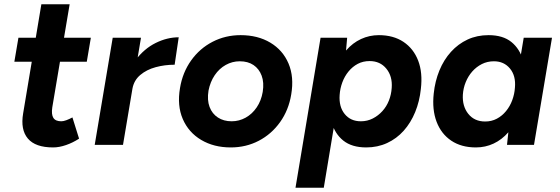

<svg xmlns="http://www.w3.org/2000/svg" viewBox="-20 -676 2611 896"><path d="M228 12Q145 12 110 -29.5Q75 -71 88 -147L173 -656H305L224 -175Q219 -142 229 -126Q239 -110 266 -110Q276 -110 289.5 -115Q303 -120 318 -128L349 -29Q320 -10 288 1Q256 12 228 12ZM47 -388 66 -500H404L385 -388Z M422 0 506 -500H638L554 0ZM558 -261Q572 -342 612.5 -395.5Q653 -449 706.5 -475.5Q760 -502 814 -502L795 -374Q749 -374 706.5 -362.5Q664 -351 634.5 -326Q605 -301 598 -262Z M1057 12Q978 12 919 -23Q860 -58 833 -120.5Q806 -183 820 -265Q832 -338 872 -394Q912 -450 972 -481Q1032 -512 1103 -512Q1183 -512 1241.5 -477Q1300 -442 1326.5 -379.5Q1353 -317 1339 -235Q1327 -162 1287 -106Q1247 -50 1187.5 -19Q1128 12 1057 12ZM1061 -110Q1096 -110 1126.5 -127Q1157 -144 1178 -175Q1199 -206 1206 -247Q1213 -291 1201 -323Q1189 -355 1163 -372.5Q1137 -390 1099 -390Q1064 -390 1033.5 -373Q1003 -356 982 -325Q961 -294 953 -253Q946 -209 958 -177Q970 -145 997 -127.5Q1024 -110 1061 -110Z M1359 200 1476 -500H1600L1592 -408L1491 200ZM1748 -512Q1816 -512 1863 -480.5Q1910 -449 1931.5 -393Q1953 -337 1944 -261Q1938 -203 1917.5 -153Q1897 -103 1864 -66Q1831 -29 1786.5 -8.5Q1742 12 1689 12Q1622 12 1582 -20Q1542 -52 1527 -108Q1512 -164 1520 -237Q1526 -304 1545.5 -355Q1565 -406 1595.5 -441Q1626 -476 1665 -494Q1704 -512 1748 -512ZM1705 -391Q1674 -391 1649.5 -378Q1625 -365 1606.5 -342.5Q1588 -320 1577.5 -291.5Q1567 -263 1565 -233Q1561 -178 1588.5 -144Q1616 -110 1664 -110Q1694 -110 1719.5 -123Q1745 -136 1764.5 -157.5Q1784 -179 1795 -207Q1806 -235 1808 -266Q1812 -320 1783 -355.5Q1754 -391 1705 -391Z M2346 0 2356 -93 2424 -500H2556L2472 0ZM2201 12Q2133 12 2086 -19.5Q2039 -51 2017.5 -107.5Q1996 -164 2004 -239Q2010 -297 2030.5 -347Q2051 -397 2084.5 -434Q2118 -471 2162 -491.5Q2206 -512 2260 -512Q2327 -512 2366.5 -480Q2406 -448 2421.5 -392.5Q2437 -337 2428 -263Q2422 -196 2402.5 -145Q2383 -94 2352.5 -59Q2322 -24 2283.5 -6Q2245 12 2201 12ZM2244 -109Q2274 -109 2298.5 -122Q2323 -135 2341.5 -157.5Q2360 -180 2370.5 -208.5Q2381 -237 2383 -267Q2388 -322 2360 -356Q2332 -390 2285 -390Q2254 -390 2228.5 -377Q2203 -364 2184 -342.5Q2165 -321 2153.5 -293Q2142 -265 2140 -234Q2137 -180 2165.5 -144.5Q2194 -109 2244 -109Z"/></svg>

Font: Figtree
Style: Bold Italic
Weight: 700
Italic angle: -9.5°
Foundry: Erik Kennedy
Version: Version 2.001;gftools[0.9.30]